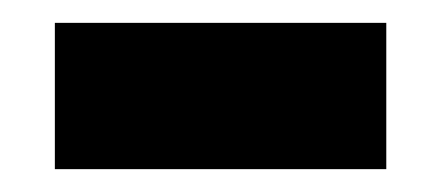

<svg xmlns="http://www.w3.org/2000/svg" viewBox="-20 -388 386 168"><path d="M28 -240H318V-368H28Z"/></svg>

Font: Asimov Pro
Style: Blk
Weight: 900
Designer: Google
Version: Version 2.000980; 2014